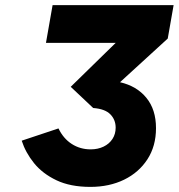

<svg xmlns="http://www.w3.org/2000/svg" viewBox="-20 -720 700 752"><path d="M334 12Q255.5 12 201 -14Q146.5 -40 113.2 -81.2Q80 -122.5 65 -169L209 -217Q228 -177.5 261 -156.2Q294 -135 335 -135Q363.5 -135 385.8 -145.8Q408 -156.5 420.5 -175.8Q433 -195 433 -220Q433 -251 412.2 -272.2Q391.5 -293.5 345 -297L257 -380L433 -552H160L186 -700H660L637 -569L450 -398Q515.5 -383 553.2 -337Q591 -291 591 -218Q591 -148 557.5 -96.2Q524 -44.5 466 -16.2Q408 12 334 12Z"/></svg>

Font: Overpass Black
Style: Italic
Weight: 900
Italic angle: -10°
Designer: Delve Withrington, Dave Bailey, Thomas Jockin
Foundry: Delve Fonts LLC
Version: Version 4.000